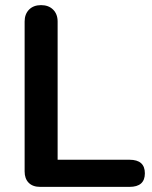

<svg xmlns="http://www.w3.org/2000/svg" viewBox="-20 -730 595 750"><path d="M76.2 -60.1V-646Q76.2 -674.8 93.5 -692.4Q110.8 -710 140.4 -710Q169.9 -710 187.5 -692.4Q205.1 -674.8 205.1 -646V-106H485.8Q545.9 -106 545.9 -53Q545.9 0 485.8 0H137.2Q107.9 0 92 -16.1Q76.2 -32.2 76.2 -60.1Z"/></svg>

Font: Nunito-Bold
Style: Bold
Weight: 700
Designer: Vernon Adams
Foundry: newtypography
Version: Version 3.000